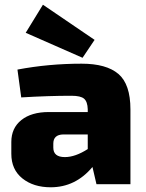

<svg xmlns="http://www.w3.org/2000/svg" viewBox="-20 -781 620 814"><path d="M330 -536 89 -642 162 -761 381 -612ZM70 -368 54 -486Q186 -511 326 -511Q431 -511 482 -467.5Q533 -424 533 -317V0H389L372 -73Q300 13 195 13Q122 13 75 -24.5Q28 -62 28 -129V-179Q28 -238 70.5 -272Q113 -306 187 -306H352V-318Q351 -350 336.5 -362.5Q322 -375 283 -375Q186 -375 70 -368ZM206 -172V-155Q206 -115 255 -115Q299 -115 352 -149V-211H248Q206 -210 206 -172Z"/></svg>

Font: Ezarion Extra Bold
Style: Regular
Weight: 800
Designer: Natanael Gama
Version: Version 1.001;PS 001.001;hotconv 1.0.70;makeotf.lib2.5.58329